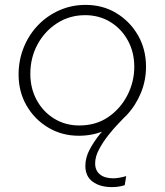

<svg xmlns="http://www.w3.org/2000/svg" viewBox="-20 -542 673 785"><path d="M302 13Q233 13 177 -20.5Q121 -54 88.5 -110.5Q56 -167 56 -237Q56 -296 77 -348Q98 -400 135.5 -439Q173 -478 223 -500Q273 -522 330 -522Q400 -522 455.5 -488.5Q511 -455 544 -398Q577 -341 577 -269Q577 -213 556 -162Q535 -111 498.5 -72Q462 -33 412 -10Q362 13 302 13ZM304 -29Q372 -29 422 -63Q472 -97 500.5 -152Q529 -207 529 -269Q529 -329 502.5 -377Q476 -425 430.5 -452.5Q385 -480 328 -480Q265 -480 214 -447.5Q163 -415 133.5 -360.5Q104 -306 104 -240Q104 -181 130 -133Q156 -85 201.5 -57Q247 -29 304 -29ZM438 223Q389 223 359 201Q329 179 329 136Q329 102 347 68.5Q365 35 390 4.5Q415 -26 438 -48.5Q461 -71 472 -81L492 -66Q484 -57 464 -36.5Q444 -16 422 12Q400 40 384.5 69.5Q369 99 369 126Q369 155 388.5 171Q408 187 443 187Q465 187 496 178L490 215Q485 217 470.5 220Q456 223 438 223Z"/></svg>

Font: MuseoModerno Thin ExtraLight
Style: Italic
Weight: 250
Italic angle: -9°
Version: Version 1.003